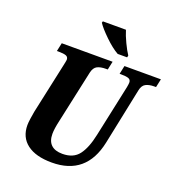

<svg xmlns="http://www.w3.org/2000/svg" viewBox="-163 -1062 1108 1203"><g transform="rotate(20 391.0 -460.5)"><path d="M94 -159Q94 -175 98 -203Q102 -231 106 -252L179 -590Q181 -601 183.5 -612Q186 -623 186 -627Q186 -646 170 -652Q154 -658 121 -658H109L121 -714H460L448 -658H436Q400 -658 378.5 -647Q357 -636 349 -602L273 -251Q260 -194 260 -161Q260 -113 285.5 -88.5Q311 -64 361 -64Q434 -64 470 -111.5Q506 -159 525 -250L599 -596Q603 -618 603 -627Q603 -646 587 -652Q571 -658 538 -658H527L539 -714H782L770 -658H758Q724 -658 702 -646.5Q680 -635 673 -600L595 -224Q546 10 317 10Q210 10 152 -34Q94 -78 94 -159ZM313 -921 316 -931H470Q480 -897 501 -853Q522 -809 539 -784L536 -771H473Q432 -794 382.5 -842Q333 -890 313 -921Z"/></g></svg>

Font: Noto Serif NarrowExtraBold
Style: Italic
Weight: 800
Width: 4
Italic angle: -12°
Designer: Monotype Design Team
Foundry: Monotype Imaging Inc.
Version: Version 1.001